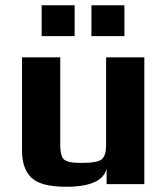

<svg xmlns="http://www.w3.org/2000/svg" viewBox="-20 -703 635 733"><path d="M531 0V-484H385V-149C385 -121.7 379.3 -103.5 368 -94.5C356.7 -85.5 330 -81 288 -81C254 -81 232.5 -85.7 223.5 -95C214.5 -104.3 210 -122.3 210 -149V-484H64V-129C64 -82.3 76 -47.5 100 -24.5C124 -1.5 168 10 232 10C324 10 375.7 -13 387 -59V0ZM455 -565V-683H329V-565ZM265 -565V-683H139V-565Z"/></svg>

Font: Play
Style: Bold
Weight: 700
Designer: Jonas Hecksher
Foundry: Jonas Hecksher, Playtypeª, e-types AS
Version: Version 1.002